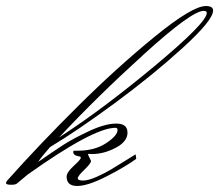

<svg xmlns="http://www.w3.org/2000/svg" viewBox="-122 -592 727 637"><path d="M564 -549Q564 -556 554 -556Q514 -556 356.5 -413Q199 -270 74 -136Q218 -229 391 -373Q564 -517 564 -549ZM170 -79 180 -58Q180 -50 158 -29Q136 -8 136 -0.5Q136 7 153.5 7Q171 7 198 -5Q225 -17 246 -29.5Q267 -42 296.5 -60.5Q326 -79 328 -80L330 -65Q293 -38 231 -6.5Q169 25 134 25Q99 25 99 -6Q99 -20 122.5 -41.5Q146 -63 146 -68Q146 -73 141 -73Q121 -76 121 -88Q121 -92 124 -92H136Q192 -92 230 -117Q268 -142 268 -161Q268 -168 261 -168Q188 -168 -30 -13L-66 17Q-70 21 -86 21Q-102 21 -102 15Q-102 12 -98 7Q7 -111 137 -240Q267 -369 391.5 -470.5Q516 -572 561 -572Q585 -572 585 -557Q585 -525 484.5 -433.5Q384 -342 259 -250Q134 -158 44 -104Q10 -65 5 -55Q58 -92 90 -112.5Q122 -133 174.5 -157.5Q227 -182 264 -182Q301 -182 301 -152Q301 -122 261.5 -101.5Q222 -81 184 -81Q176 -81 173 -81.5Q170 -82 170 -79Z"/></svg>

Font: Monsieur La Doulaise
Style: Regular
Weight: 400
Designer: Alejandro Paul
Foundry: Alejandro Paul
Version: Version 1.000